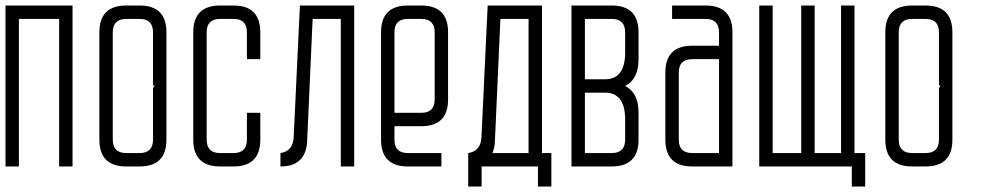

<svg xmlns="http://www.w3.org/2000/svg" viewBox="-20 -606 3585 699"><path d="M48.8 -537.1V0H0V-585.9H244.1V0H195.3V-537.1Z M341.8 -488.3V-97.7Q341.8 0 439.5 0H488.3Q585.9 0 585.9 -97.7V-488.3Q585.9 -585.9 488.3 -585.9H439.5Q341.8 -585.9 341.8 -488.3ZM439.5 -48.8Q390.6 -48.8 390.6 -97.7V-488.3Q390.6 -537.1 439.5 -537.1H488.3Q537.1 -537.1 537.1 -488.3V-294.9H543L537.1 -285.2V-97.7Q537.1 -48.8 488.3 -48.8Z M683.6 -97.7Q683.6 0 781.2 0H830.1Q927.7 0 927.7 -97.7V-195.3H878.9V-97.7Q878.9 -48.8 830.1 -48.8H781.2Q732.4 -48.8 732.4 -97.7V-488.3Q732.4 -537.1 781.2 -537.1H830.1Q878.9 -537.1 878.9 -488.3V-390.6H927.7V-488.3Q927.7 -585.9 830.1 -585.9H781.2Q683.6 -585.9 683.6 -488.3Z M1071.8 -585.9 1049.3 -108.9Q1047.9 -55.7 1001 -48.8V0Q1098.1 0 1098.6 -101.6L1118.2 -537.1H1220.7V0H1269.5V-585.9Z M1416 -195.3H1513.7Q1562.5 -195.3 1562.5 -244.1V-488.3Q1562.5 -537.1 1513.7 -537.1H1464.8Q1416 -537.1 1416 -488.3ZM1416 -146.5V-97.7Q1416 -48.8 1464.8 -48.8H1586.9V0H1464.8Q1367.2 0 1367.2 -97.7V-488.3Q1367.2 -585.9 1464.8 -585.9H1513.7Q1611.3 -585.9 1611.3 -488.3V-244.1Q1611.3 -146.5 1513.7 -146.5Z M1938.5 73.2H1987.3V-48.8H1953.1V-585.9H1755.4L1732.9 -108.9Q1731.4 -55.7 1684.6 -48.8V73.2H1733.4V0H1938.5ZM1772.9 -48.8Q1782.2 -70.3 1782.2 -101.6L1801.8 -537.1H1904.3V-48.8Z M2207 -537.1Q2255.9 -537.1 2255.9 -488.3V-414.6Q2255.9 -317.4 2182.6 -317.4H2109.4V-537.1ZM2207 0Q2304.7 0 2304.7 -97.7V-195.3Q2304.7 -268.6 2255.9 -293Q2304.7 -317.4 2304.7 -390.6V-488.3Q2304.7 -585.9 2207 -585.9H2060.5V0ZM2109.4 -268.6H2182.6Q2255.9 -268.6 2255.9 -170.9V-97.7Q2255.9 -48.8 2207 -48.8H2109.4Z M2597.7 -390.6H2500Q2451.2 -390.6 2451.2 -341.8V-97.7Q2451.2 -48.8 2500 -48.8H2597.7ZM2597.7 -439.5V-488.3Q2597.7 -537.1 2548.8 -537.1H2426.8V-585.9H2548.8Q2646.5 -585.9 2646.5 -488.3V0H2500Q2402.3 0 2402.3 -97.7V-341.8Q2402.3 -439.5 2500 -439.5Z M3081.1 73.2H3129.9V-48.8H3090.8V-585.9H3042V-48.8H2945.8V-585.9H2897V-48.8H2793V-585.9H2744.1V0H3081.1Z M3203.1 -488.3V-97.7Q3203.1 0 3300.8 0H3349.6Q3447.3 0 3447.3 -97.7V-488.3Q3447.3 -585.9 3349.6 -585.9H3300.8Q3203.1 -585.9 3203.1 -488.3ZM3300.8 -48.8Q3252 -48.8 3252 -97.7V-488.3Q3252 -537.1 3300.8 -537.1H3349.6Q3398.4 -537.1 3398.4 -488.3V-294.9H3404.3L3398.4 -285.2V-97.7Q3398.4 -48.8 3349.6 -48.8Z"/></svg>

Font: Daray
Style: Regular
Weight: 400
Designer: Maxim Raikov
Foundry: Maxim Raikov
Version: Version 1.00 May 24, 2021, initial release